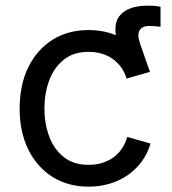

<svg xmlns="http://www.w3.org/2000/svg" viewBox="-20 -661 619 692"><path d="M445.3 -388.7 411.6 -480.5Q380.9 -564.5 409.9 -602.5Q439 -640.6 512.7 -640.6Q529.3 -640.6 540.8 -639.4Q552.2 -638.2 558.6 -636.7V-564.5Q548.3 -565.9 537.4 -566.7Q526.4 -567.4 518.1 -567.4Q492.2 -567.4 482.9 -551.3Q473.6 -535.2 485.4 -502L520.5 -401.9ZM299.3 11.7Q225.1 11.7 169.2 -23.4Q113.3 -58.6 82 -122.1Q50.8 -185.5 50.8 -269.5Q50.8 -355 82 -418.7Q113.3 -482.4 169.2 -517.6Q225.1 -552.7 299.3 -552.7Q338.9 -552.7 374 -542.5Q409.2 -532.2 438.2 -512.9Q467.3 -493.7 488.3 -465.6Q509.3 -437.5 520.5 -401.9L436 -377.9Q430.2 -398.9 418 -416.5Q405.8 -434.1 388.4 -447Q371.1 -460 348.6 -467Q326.2 -474.1 299.3 -474.1Q244.6 -474.1 209.5 -445.6Q174.3 -417 157.2 -370.6Q140.1 -324.2 140.1 -269.5Q140.1 -215.8 157.2 -169.7Q174.3 -123.5 209.5 -95.2Q244.6 -66.9 299.3 -66.9Q326.7 -66.9 349.6 -74.2Q372.6 -81.5 390.4 -95Q408.2 -108.4 420.4 -127Q432.6 -145.5 438.5 -167.5L522.5 -143.6Q511.7 -106.9 490.5 -78.4Q469.2 -49.8 439.9 -29.5Q410.6 -9.3 375 1.2Q339.4 11.7 299.3 11.7Z"/></svg>

Font: Inter Variable
Style: Regular
Weight: 400
Designer: Rasmus Andersson
Foundry: rsms
Version: Version 4.001;git-9221beed3